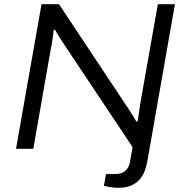

<svg xmlns="http://www.w3.org/2000/svg" viewBox="-20 -706 877 911"><path d="M541 185Q528 185 516 183.5Q504 182 493 180Q482 178 473 175L483 120H526Q556 120 574 105Q592 90 597 61L609 -8L295 -479Q283 -497 266.5 -522.5Q250 -548 241 -565L235 -564Q233 -546 229 -518.5Q225 -491 220 -468L138 0H56L177 -686H260L576 -210Q583 -200 592.5 -185.5Q602 -171 611 -156Q620 -141 627 -129L633 -130Q636 -148 639.5 -172Q643 -196 646 -217L729 -686H810L680 54Q676 79 667.5 102.5Q659 126 643.5 144.5Q628 163 603 174Q578 185 541 185Z"/></svg>

Font: Archivo SemiExpanded Light
Style: Italic
Weight: 300
Width: 6
Italic angle: -10°
Designer: Hector Gatti
Foundry: Omnibus-Type
Version: Version 2.001